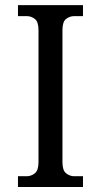

<svg xmlns="http://www.w3.org/2000/svg" viewBox="-20 -747 394 767"><path d="M311.5 -726.6V-682.6H276.4Q258.8 -682.6 244.1 -671.4Q229.5 -660.2 229.5 -627V-98.6Q229.5 -66.4 244.1 -54.7Q258.8 -43 276.4 -43H311.5V0H51.8V-43H86.9Q104.5 -43 119.1 -54.7Q133.8 -66.4 133.8 -98.6V-627Q133.8 -660.2 119.1 -671.4Q104.5 -682.6 86.9 -682.6H51.8V-726.6Z"/></svg>

Font: Subtext
Style: Regular
Weight: 400
Designer: Christopher J. Fynn
Foundry: Christopher J. Fynn for DDC
Version: Version 1.000 preliminary